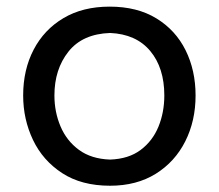

<svg xmlns="http://www.w3.org/2000/svg" viewBox="-20 -560 673 591"><path d="M318.8 11.7Q231 11.7 171.4 -27.1Q111.8 -65.9 81.5 -129.4Q51.3 -192.9 51.3 -266.1Q51.3 -345.2 83.5 -407Q115.7 -468.8 175.3 -504.2Q234.9 -539.6 317.4 -539.6Q402.3 -539.6 461.4 -503.4Q520.5 -467.3 551.3 -405.3Q582 -343.3 582 -266.1Q582 -188 550.3 -125Q518.6 -62 459.5 -25.1Q400.4 11.7 318.8 11.7ZM318.8 -68.8Q376 -70.8 412.8 -98.4Q449.7 -126 467.8 -170.2Q485.8 -214.4 485.8 -266.1Q485.8 -351.1 442.4 -403.1Q398.9 -455.1 318.8 -458.5Q233.9 -455.6 190.7 -401.1Q147.5 -346.7 147.5 -266.1Q147.5 -215.3 166.3 -170.9Q185.1 -126.5 223.1 -98.6Q261.2 -70.8 318.8 -68.8Z"/></svg>

Font: Pinar-FD Medium
Style: Regular
Weight: 500
Designer: Amin Abedi
Version: Version 3.000